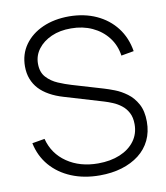

<svg xmlns="http://www.w3.org/2000/svg" viewBox="-84 -805 769 889"><g transform="rotate(-10 301.0 -360.0)"><path d="M314.5 15Q240.5 15 181.2 -9.5Q122 -34 83.2 -79Q44.5 -124 31.5 -186L90.5 -196Q109 -124 169.8 -82.5Q230.5 -41 316 -41Q374 -41 418.5 -59.5Q463 -78 488 -111.8Q513 -145.5 513 -190.5Q513 -223 501.2 -245Q489.5 -267 471 -281.2Q452.5 -295.5 431.5 -304.2Q410.5 -313 392 -318.5L211 -372.5Q175 -383 146.8 -398.8Q118.5 -414.5 99.2 -435.2Q80 -456 69.8 -482.5Q59.5 -509 59.5 -541.5Q59.5 -599.5 90.5 -643Q121.5 -686.5 175.8 -710.8Q230 -735 300.5 -735Q371.5 -734.5 428 -708.8Q484.5 -683 520.8 -636Q557 -589 567.5 -524.5L508 -514Q501 -563.5 472.2 -600.5Q443.5 -637.5 399 -658Q354.5 -678.5 300 -678.5Q247.5 -679 207.2 -661Q167 -643 144 -612.5Q121 -582 121 -543.5Q121 -503.5 142.8 -479.8Q164.5 -456 196.2 -442.5Q228 -429 257 -420.5L402 -377.5Q422.5 -371.5 451 -360.5Q479.5 -349.5 507 -329.2Q534.5 -309 552.8 -275.8Q571 -242.5 571 -192.5Q571 -144 552.5 -105.5Q534 -67 499.5 -40.2Q465 -13.5 418 0.8Q371 15 314.5 15Z"/></g></svg>

Font: Manrope ExtraLight Light
Style: Regular
Weight: 300
Version: Version 4.504